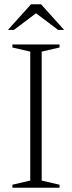

<svg xmlns="http://www.w3.org/2000/svg" viewBox="-20 -878 336 898"><path d="M258.5 -14V0H38V-14L121.5 -33.5V-636.5L38 -656V-670H258.5V-656L175 -636.5V-33.5ZM252 -738 148.5 -816 45 -738H17L125 -858H172L280 -738Z"/></svg>

Font: Newsreader Text Light
Style: Regular
Weight: 300
Designer: Hugues Gentile
Foundry: Production Type
Version: Version 1.002